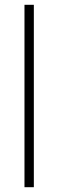

<svg xmlns="http://www.w3.org/2000/svg" viewBox="-20 -780 242 800"><path d="M121 0H82V-760H121Z"/></svg>

Font: Noto Sans Telugu SemiCondensed ExtraLight
Style: Regular
Weight: 200
Width: 4
Designer: Jelle Bosma - Monotype Design Team
Foundry: Monotype Imaging Inc.
Version: Version 2.005; ttfautohint (v1.8.4.7-5d5b)